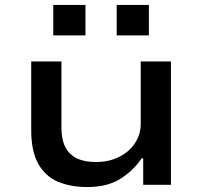

<svg xmlns="http://www.w3.org/2000/svg" viewBox="-20 -746 818 775"><path d="M332 9Q264 9 213 -13Q162 -35 134 -85.5Q106 -136 106 -221V-498H228V-230Q228 -183 243.5 -152.5Q259 -122 290 -107Q321 -92 367 -92Q421 -92 462.5 -113.5Q504 -135 526 -170Q548 -205 548 -244V-498H670V0H558V-107H552Q516 -55 464 -23Q412 9 332 9ZM451 -603V-726H581V-603ZM195 -603V-726H325V-603Z"/></svg>

Font: Nunito Sans 7pt Expanded SemiBold
Style: Regular
Weight: 600
Width: 7
Designer: Vernon Adams
Foundry: Vernon Adams
Version: Version 3.101;gftools[0.9.27]